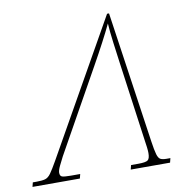

<svg xmlns="http://www.w3.org/2000/svg" viewBox="-131 -792 855 870"><g transform="rotate(-10 296.5 -357.0)"><path d="M-51 0 -46 -20H-29Q-3 -20 11 -24Q25 -28 37 -44.5Q49 -61 70 -98L418 -714H427L515 -109Q521 -68 526.5 -49Q532 -30 541.5 -25Q551 -20 569 -20H587L582 0H401L406 -20H439Q474 -20 483.5 -27.5Q493 -35 493 -60Q493 -71 491 -87Q489 -103 488 -108L436 -484Q430 -528 423 -581Q416 -634 414 -670Q397 -634 373 -588.5Q349 -543 321 -493L108 -112Q98 -93 88.5 -73Q79 -53 79 -42Q79 -27 89 -23.5Q99 -20 130 -20H172L167 0Z"/></g></svg>

Font: Noto Serif Thin
Style: Italic
Weight: 100
Italic angle: -12°
Designer: Monotype Design Team
Foundry: Monotype Imaging Inc.
Version: Version 2.014; ttfautohint (v1.8.4.7-5d5b)